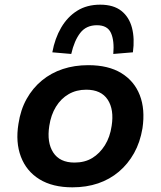

<svg xmlns="http://www.w3.org/2000/svg" viewBox="-20 -792 688 822"><path d="M290 10Q205 10 149 -24.5Q93 -59 69.5 -121Q46 -183 59 -262Q68 -322 94 -368.5Q120 -415 159.5 -447.5Q199 -480 249 -496.5Q299 -513 358 -513Q444 -513 499.5 -479Q555 -445 578.5 -384.5Q602 -324 590 -243Q580 -183 554 -136.5Q528 -90 489 -57Q450 -24 400 -7Q350 10 290 10ZM299 -96Q343 -96 375 -115.5Q407 -135 429 -170Q451 -205 458 -253Q469 -323 441 -365.5Q413 -408 349 -408Q307 -408 274 -389Q241 -370 219.5 -335Q198 -300 191 -253Q180 -182 208 -139Q236 -96 299 -96ZM285 -561 204 -568Q215 -628 242 -674Q269 -720 310.5 -746Q352 -772 409 -772Q466 -772 499.5 -745.5Q533 -719 545 -673Q557 -627 549 -568L465 -561Q470 -618 455 -651Q440 -684 395 -684Q349 -684 323.5 -651Q298 -618 285 -561Z"/></svg>

Font: Nunito Sans 6pt
Style: Bold Italic
Weight: 700
Italic angle: -9°
Version: Version 3.101;gftools[0.9.27]